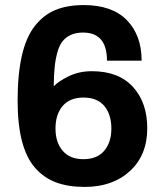

<svg xmlns="http://www.w3.org/2000/svg" viewBox="-20 -718 636 750"><path d="M311 12.2Q246.6 12.2 199.2 -5.4Q151.9 -22.9 117.4 -62Q83 -101.1 65.9 -166.5Q48.8 -231.9 48.8 -324.2Q48.8 -427.7 65.4 -500.5Q82 -573.2 116 -616.5Q149.9 -659.7 196.5 -679Q243.2 -698.2 307.1 -698.2Q418 -698.2 475.6 -639.2Q533.2 -580.1 533.2 -481H397.9Q397.9 -590.8 304.2 -590.8Q275.9 -590.8 255.9 -581.3Q235.8 -571.8 223.4 -555.4Q210.9 -539.1 203.6 -511.7Q196.3 -484.4 193.4 -454.1Q190.4 -423.8 189.9 -380.9Q209.5 -401.4 249.5 -420.7Q289.6 -439.9 338.9 -439.9Q442.9 -439.9 499 -378.9Q555.2 -317.9 555.2 -216.8Q555.2 -111.8 487.5 -49.8Q419.9 12.2 311 12.2ZM415 -215.8Q415 -271 387.5 -304Q359.9 -336.9 306.2 -336.9Q252.9 -336.9 224.9 -304.2Q196.8 -271.5 196.8 -215.8Q196.8 -161.6 224.9 -128.9Q252.9 -96.2 306.2 -96.2Q359.4 -96.2 387.2 -129.2Q415 -162.1 415 -215.8Z"/></svg>

Font: Archivo
Style: Bold
Weight: 700
Designer: Hector Gatti
Foundry: Omnibus-Type
Version: Version 2.001